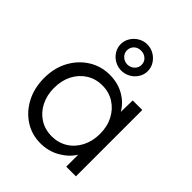

<svg xmlns="http://www.w3.org/2000/svg" viewBox="-224 -929 1068 1068"><g transform="rotate(45 310.0 -395.0)"><path d="M277 10Q209 10 154 -25.5Q99 -61 67 -122.5Q35 -184 35 -262Q35 -341 68 -402Q101 -463 157 -498Q213 -533 281 -533Q345 -533 394.5 -504.5Q444 -476 470 -430L472 -522H547V0H471V-94Q443 -49 391.5 -19.5Q340 10 277 10ZM294 -62Q346 -62 387 -87.5Q428 -113 451.5 -158.5Q475 -204 475 -262Q475 -320 451.5 -365Q428 -410 387 -436Q346 -462 294 -462Q241 -462 200 -436Q159 -410 136 -365Q113 -320 113 -262Q113 -205 136 -159.5Q159 -114 200 -88Q241 -62 294 -62ZM309 -594Q281 -594 256.5 -608Q232 -622 217.5 -645.5Q203 -669 203 -696Q203 -724 217.5 -747.5Q232 -771 256 -785.5Q280 -800 309 -800Q338 -800 362.5 -785.5Q387 -771 401.5 -747.5Q416 -724 416 -696Q416 -669 401.5 -645.5Q387 -622 362.5 -608Q338 -594 309 -594ZM309 -642Q333 -642 350 -658Q367 -674 367 -696Q367 -721 350 -736Q333 -751 309 -751Q284 -751 268 -735.5Q252 -720 252 -696Q252 -674 269 -658Q286 -642 309 -642Z"/></g></svg>

Font: Lexend Light
Style: Regular
Weight: 300
Designer: Bonnie Shaver-Troup, Thomas Jockin
Foundry: Lexend
Version: Version 1.007; ttfautohint (v1.8.3)